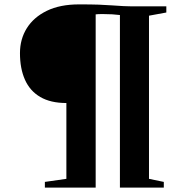

<svg xmlns="http://www.w3.org/2000/svg" viewBox="-20 -855 856 875"><path d="M282.5 -40V-385.5Q210.5 -385.5 163.5 -413Q116.5 -440.5 93.8 -491.5Q71 -542.5 71 -613Q71 -676.5 102.2 -726.5Q133.5 -776.5 193.5 -805.8Q253.5 -835 340.5 -835Q395 -835 429.8 -833.8Q464.5 -832.5 490.2 -830.5Q516 -828.5 542.2 -827.2Q568.5 -826 605 -826H738V-798L659 -783.5V-40L726.5 -26V0H526.5V-786.5Q511 -788.5 491.2 -789.8Q471.5 -791 446 -791Q436.5 -791 427.2 -790.5Q418 -790 416 -789.5V0H184.5V-26Z"/></svg>

Font: Merriweather 120pt Black
Style: Regular
Weight: 900
Designer: Eben Sorkin
Foundry: Eben Sorkin
Version: Version 2.100